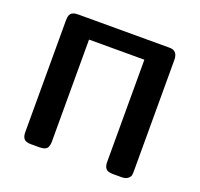

<svg xmlns="http://www.w3.org/2000/svg" viewBox="-121 -829 1007 965"><g transform="rotate(20 382.0 -347.0)"><path d="M91 -46V-646Q91 -663 95.5 -673.5Q100 -684 108.5 -688Q117 -692 123 -693Q129 -694 140 -694H628Q671 -694 671 -644V-49Q671 -36 669.5 -27.5Q668 -19 656.5 -9.5Q645 0 623 0H577Q548 0 538.5 -12.5Q529 -25 529 -46V-594H233V-47Q233 -39 232 -33.5Q231 -28 227.5 -19Q224 -10 213 -5Q202 0 185 0H138Q110 0 100.5 -12.5Q91 -25 91 -46Z"/></g></svg>

Font: CMU Sans Serif
Style: Bold
Weight: 700
Version: Version 0.7.0